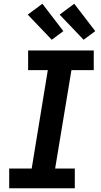

<svg xmlns="http://www.w3.org/2000/svg" viewBox="-20 -1004 540 1024"><path d="M29 0V-105H149L235 -630H130V-735H480V-630H361L274 -105H379V0ZM426 -792 298 -926 376 -984 488 -838ZM256 -792 128 -926 206 -984 318 -838Z"/></svg>

Font: Iosevka Slab Extrabold
Style: Italic
Weight: 800
Italic angle: -9°
Monospace: yes
Designer: Belleve Invis
Foundry: Belleve Invis
Version: Version 11.1.0; ttfautohint (v1.8.3)